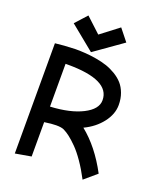

<svg xmlns="http://www.w3.org/2000/svg" viewBox="-163 -1001 945 1118"><g transform="rotate(20 310.0 -442.0)"><path d="M392.1 -897 280.8 -812 189 -897 124 -825.2 275.9 -701.2 450.2 -824.2ZM280.8 -224.1Q299.8 -214.8 320.3 -199Q340.8 -183.1 367.7 -156.2Q394.5 -129.4 424.8 -85.7Q455.1 -42 483.9 13.2L560.1 -51.8Q485.4 -192.4 384.8 -272.9Q451.7 -304.7 492.4 -357.4Q533.2 -410.2 533.2 -466.8Q533.2 -506.3 521.2 -538.8Q509.3 -571.3 489.3 -593.8Q469.2 -616.2 440.7 -633.3Q412.1 -650.4 382.1 -660.4Q352.1 -670.4 316.2 -676.5Q280.3 -682.6 249.3 -684.8Q218.3 -687 185.1 -687Q112.3 -684.6 61 -678.2V4.9L159.2 -12.2V-225.1Q204.6 -231.9 231.9 -231.9Q264.6 -231.9 280.8 -224.1ZM160.2 -586.9H174.8Q435.1 -586.9 435.1 -460.9Q435.1 -405.3 359.1 -366.7Q283.2 -328.1 160.2 -321.8Z"/></g></svg>

Font: Comic Neue Angular
Style: Bold
Weight: 700
Designer: Craig Rozynski
Foundry: Craig Rozynski
Version: Version 2.003